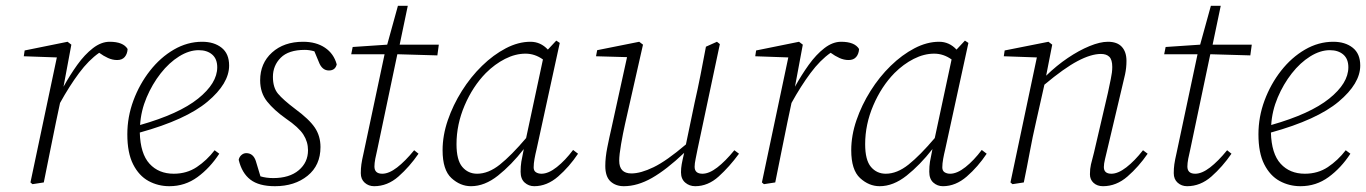

<svg xmlns="http://www.w3.org/2000/svg" viewBox="-20 -629 4710 662"><path d="M85 0 176 -431 62 -435 65 -455 213 -485 226 -475 199 -330Q221 -370 246.5 -405.5Q272 -441 300.5 -463Q329 -485 358 -485Q405 -485 420 -460Q419 -443 410 -432.5Q401 -422 384 -422Q368 -422 352.5 -429Q337 -436 322 -447Q286 -422 252.5 -377Q219 -332 187 -274L173 -208Q162 -156 152 -104.5Q142 -53 131 0L92 6Z M665 -456Q632 -456 597.5 -434.5Q563 -413 534 -376Q505 -339 485.5 -293Q466 -247 463 -198Q597 -236 663 -289Q729 -342 729 -397Q729 -426 711.5 -441Q694 -456 665 -456ZM564 13Q525 13 492 -5Q459 -23 439 -62.5Q419 -102 419 -166Q419 -226 440 -282.5Q461 -339 497 -385Q533 -431 579.5 -458Q626 -485 677 -485Q718 -485 744 -464.5Q770 -444 770 -403Q770 -341 695.5 -278.5Q621 -216 462 -172Q464 -99 495.5 -64.5Q527 -30 579 -30Q624 -30 658.5 -53Q693 -76 720 -111L736 -99Q704 -50 661 -18.5Q618 13 564 13Z M1085 -122Q1085 -59 1040.5 -23Q996 13 928 13Q873 13 843.5 -9.5Q814 -32 803 -78Q805 -88 812.5 -94.5Q820 -101 829 -101Q853 -101 862 -74L878 -21Q898 -15 922 -15Q978 -15 1010 -42Q1042 -69 1042 -111Q1042 -140 1026 -165Q1010 -190 966 -220Q925 -249 901 -279Q877 -309 877 -352Q877 -411 918 -448Q959 -485 1025 -485Q1070 -485 1100.5 -464.5Q1131 -444 1141 -407Q1136 -386 1114 -386Q1090 -386 1079 -416L1064 -452Q1047 -457 1031 -457Q975 -457 948 -430Q921 -403 921 -364Q921 -327 938.5 -306Q956 -285 997 -254Q1046 -218 1065.5 -189Q1085 -160 1085 -122Z M1234 -103 1306 -442H1191L1196 -467L1315 -475L1352 -609H1386L1358 -475H1493L1488 -438L1350 -442L1281 -114Q1277 -98 1274 -82Q1271 -66 1271 -55Q1271 -30 1298 -30Q1321 -30 1349 -51.5Q1377 -73 1408 -111L1423 -99Q1392 -54 1354 -20.5Q1316 13 1270 13Q1251 13 1237.5 1Q1224 -11 1224 -32Q1224 -48 1226 -62.5Q1228 -77 1234 -103Z M1554 -132Q1554 -77 1574 -53.5Q1594 -30 1625 -30Q1664 -30 1703.5 -61.5Q1743 -93 1794 -153L1852 -424Q1824 -444 1792 -444Q1757 -444 1721.5 -426Q1686 -408 1655 -377Q1610 -331 1582 -265.5Q1554 -200 1554 -132ZM1822 13Q1803 13 1789 0.5Q1775 -12 1775 -37Q1775 -56 1777.5 -71.5Q1780 -87 1785 -110L1786 -115Q1743 -60 1697 -23.5Q1651 13 1604 13Q1567 13 1536.5 -15Q1506 -43 1506 -111Q1506 -162 1524 -214.5Q1542 -267 1572.5 -315.5Q1603 -364 1642 -402Q1681 -440 1724 -462.5Q1767 -485 1809 -485Q1844 -485 1869 -458L1898 -489L1910 -481L1830 -114Q1826 -98 1823 -81.5Q1820 -65 1820 -52Q1820 -40 1828 -35Q1836 -30 1847 -30Q1871 -30 1900 -53Q1929 -76 1956 -112L1973 -99Q1943 -54 1904.5 -20.5Q1866 13 1822 13Z M2131 13Q2103 13 2085 -3.5Q2067 -20 2067 -57Q2067 -86 2074 -121Q2081 -156 2088 -186L2142 -432L2035 -435L2039 -456L2184 -485L2197 -475L2135 -201Q2128 -170 2121.5 -132.5Q2115 -95 2115 -75Q2115 -31 2157 -31Q2189 -31 2233.5 -52.5Q2278 -74 2345 -131L2375 -275Q2386 -323 2395.5 -371.5Q2405 -420 2414 -468L2452 -485L2462 -477L2385 -114Q2382 -98 2378.5 -81.5Q2375 -65 2375 -54Q2375 -30 2402 -30Q2425 -30 2453 -51.5Q2481 -73 2512 -111L2528 -99Q2495 -54 2458 -20.5Q2421 13 2377 13Q2357 13 2342.5 0.5Q2328 -12 2328 -35Q2328 -49 2330.5 -63Q2333 -77 2339 -102Q2278 -44 2228 -15.5Q2178 13 2131 13Z M2607 0 2698 -431 2584 -435 2587 -455 2735 -485 2748 -475 2721 -330Q2743 -370 2768.5 -405.5Q2794 -441 2822.5 -463Q2851 -485 2880 -485Q2927 -485 2942 -460Q2941 -443 2932 -432.5Q2923 -422 2906 -422Q2890 -422 2874.5 -429Q2859 -436 2844 -447Q2808 -422 2774.5 -377Q2741 -332 2709 -274L2695 -208Q2684 -156 2674 -104.5Q2664 -53 2653 0L2614 6Z M2963 -132Q2963 -77 2983 -53.5Q3003 -30 3034 -30Q3073 -30 3112.5 -61.5Q3152 -93 3203 -153L3261 -424Q3233 -444 3201 -444Q3166 -444 3130.5 -426Q3095 -408 3064 -377Q3019 -331 2991 -265.5Q2963 -200 2963 -132ZM3231 13Q3212 13 3198 0.5Q3184 -12 3184 -37Q3184 -56 3186.5 -71.5Q3189 -87 3194 -110L3195 -115Q3152 -60 3106 -23.5Q3060 13 3013 13Q2976 13 2945.5 -15Q2915 -43 2915 -111Q2915 -162 2933 -214.5Q2951 -267 2981.5 -315.5Q3012 -364 3051 -402Q3090 -440 3133 -462.5Q3176 -485 3218 -485Q3253 -485 3278 -458L3307 -489L3319 -481L3239 -114Q3235 -98 3232 -81.5Q3229 -65 3229 -52Q3229 -40 3237 -35Q3245 -30 3256 -30Q3280 -30 3309 -53Q3338 -76 3365 -112L3382 -99Q3352 -54 3313.5 -20.5Q3275 13 3231 13Z M3510 0 3471 6 3464 0 3555 -431 3441 -435 3444 -455 3595 -485 3608 -475 3587 -368Q3623 -403 3661.5 -429Q3700 -455 3736.5 -470Q3773 -485 3800 -485Q3832 -485 3848 -467.5Q3864 -450 3864 -419Q3864 -395 3859 -372Q3854 -349 3847 -321L3798 -114Q3794 -97 3790 -80.5Q3786 -64 3786 -53Q3786 -30 3812 -30Q3835 -30 3863.5 -52Q3892 -74 3921 -111L3937 -99Q3906 -54 3867.5 -20.5Q3829 13 3783 13Q3763 13 3750.5 1.5Q3738 -10 3738 -28Q3738 -47 3741.5 -62Q3745 -77 3752 -103L3800 -309Q3805 -334 3810 -357Q3815 -380 3815 -398Q3815 -423 3805 -433Q3795 -443 3776 -443Q3742 -443 3695.5 -418.5Q3649 -394 3581 -337L3552 -208Q3540 -156 3530.5 -104.5Q3521 -53 3510 0Z M4037 -103 4109 -442H3994L3999 -467L4118 -475L4155 -609H4189L4161 -475H4296L4291 -438L4153 -442L4084 -114Q4080 -98 4077 -82Q4074 -66 4074 -55Q4074 -30 4101 -30Q4124 -30 4152 -51.5Q4180 -73 4211 -111L4226 -99Q4195 -54 4157 -20.5Q4119 13 4073 13Q4054 13 4040.5 1Q4027 -11 4027 -32Q4027 -48 4029 -62.5Q4031 -77 4037 -103Z M4565 -456Q4532 -456 4497.5 -434.5Q4463 -413 4434 -376Q4405 -339 4385.5 -293Q4366 -247 4363 -198Q4497 -236 4563 -289Q4629 -342 4629 -397Q4629 -426 4611.5 -441Q4594 -456 4565 -456ZM4464 13Q4425 13 4392 -5Q4359 -23 4339 -62.5Q4319 -102 4319 -166Q4319 -226 4340 -282.5Q4361 -339 4397 -385Q4433 -431 4479.5 -458Q4526 -485 4577 -485Q4618 -485 4644 -464.5Q4670 -444 4670 -403Q4670 -341 4595.5 -278.5Q4521 -216 4362 -172Q4364 -99 4395.5 -64.5Q4427 -30 4479 -30Q4524 -30 4558.5 -53Q4593 -76 4620 -111L4636 -99Q4604 -50 4561 -18.5Q4518 13 4464 13Z"/></svg>

Font: Source Serif Pro Light
Style: Italic
Weight: 300
Italic angle: -12°
Designer: Frank Grießhammer
Foundry: Adobe Systems Incorporated
Version: Version 3.001;hotconv 1.0.111;makeotfexe 2.5.65597